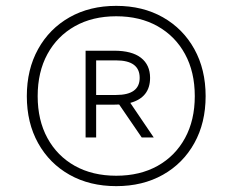

<svg xmlns="http://www.w3.org/2000/svg" viewBox="-20 -769 793 655"><path d="M376.5 -134Q286 -134 217.2 -172.8Q148.5 -211.5 110 -280.8Q71.5 -350 71.5 -441Q71.5 -532 110 -601.5Q148.5 -671 217.2 -710Q286 -749 376.5 -749Q467 -749 535.8 -710Q604.5 -671 643 -601.5Q681.5 -532 681.5 -441Q681.5 -350 643 -280.8Q604.5 -211.5 535.8 -172.8Q467 -134 376.5 -134ZM376.5 -169.5Q457.5 -169.5 517.8 -203.2Q578 -237 611.2 -298Q644.5 -359 644.5 -441Q644.5 -523.5 611.2 -584.5Q578 -645.5 517.8 -679.5Q457.5 -713.5 376.5 -713.5Q295.5 -713.5 235.2 -679.5Q175 -645.5 141.8 -584.5Q108.5 -523.5 108.5 -441Q108.5 -359 141.8 -298Q175 -237 235.2 -203.2Q295.5 -169.5 376.5 -169.5ZM272 -300V-596H369.5Q430 -596 461 -571.8Q492 -547.5 492 -503.5Q492 -436.5 424.5 -418L504.5 -300H463.5L386.5 -412.5Q378.5 -412 369.5 -412H308V-300ZM308 -445H376Q456.5 -445 456.5 -503.5Q456.5 -563 376 -563H308Z"/></svg>

Font: Encode Sans Semi Condensed ExtraLight
Style: Regular
Weight: 200
Width: 4
Designer: Multiple Designers
Foundry: Impallari Type
Version: Version 3.000; ttfautohint (v1.8.3) -l 8 -r 50 -G 200 -x 14 